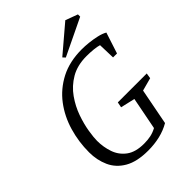

<svg xmlns="http://www.w3.org/2000/svg" viewBox="-232 -911 1032 1032"><g transform="rotate(-45 284.5 -394.5)"><path d="M276 11Q191 11 140 -18.5Q89 -48 66.5 -98Q44 -148 44 -207Q44 -287 66 -362Q88 -437 133 -496.5Q178 -556 246.5 -591.5Q315 -627 409 -627Q431 -627 460 -624Q489 -621 517.5 -614.5Q546 -608 565 -597L526 -477H496L493 -573Q477 -578 452 -580.5Q427 -583 400 -583Q330 -583 280.5 -554Q231 -525 199 -479.5Q167 -434 149.5 -384Q132 -334 125 -290Q118 -246 118 -221Q118 -173 133 -129.5Q148 -86 185 -58.5Q222 -31 286 -31Q315 -31 338 -36Q361 -41 383 -53L419 -238L337 -257L343 -288H563L558 -257L484 -237L444 -30Q408 -9 365.5 1Q323 11 276 11ZM316 -656 303 -670 456 -800 526 -774V-757Z"/></g></svg>

Font: Manuale Light
Style: Italic
Weight: 300
Italic angle: -11°
Version: Version 1.002